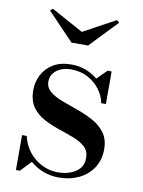

<svg xmlns="http://www.w3.org/2000/svg" viewBox="-80 -743 603 810"><g transform="rotate(10 221.0 -338.5)"><path d="M45 10V-139.5H65Q73 -102.5 95.5 -73.5Q118 -44.5 150.5 -27.8Q183 -11 220.5 -11Q249 -11 273.5 -19.8Q298 -28.5 313 -46Q328 -63.5 328 -91Q328 -121 308.8 -138.5Q289.5 -156 258.5 -167.8Q227.5 -179.5 193.2 -191Q159 -202.5 128.2 -219Q97.5 -235.5 78 -263Q58.5 -290.5 58.5 -335.5Q58.5 -369.5 74 -400Q89.5 -430.5 120.8 -449.8Q152 -469 199.5 -469Q233.5 -469 261.8 -457.8Q290 -446.5 311.5 -428.5L353 -469.5H370.5V-330H350.5Q345 -360 325.2 -387Q305.5 -414 273.8 -431.2Q242 -448.5 200.5 -448.5Q177 -448.5 157.8 -440.5Q138.5 -432.5 126.8 -417.5Q115 -402.5 115 -382Q115 -355.5 135.5 -338.8Q156 -322 188 -310Q220 -298 255.8 -285.5Q291.5 -273 323.8 -255.5Q356 -238 376.2 -210.5Q396.5 -183 396.5 -140.5Q396.5 -94 373.8 -60Q351 -26 313 -8Q275 10 228.5 10Q193 10 161.5 -2Q130 -14 105.5 -35.5L62 10ZM182.5 -560 70 -677.5 80.5 -687 217.5 -612 355.5 -687 366 -677.5 253.5 -560Z"/></g></svg>

Font: Bodoni Moda 11pt Medium
Style: Regular
Weight: 500
Designer: Owen Earl
Foundry: indestructible type
Version: Version 2.004